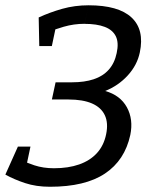

<svg xmlns="http://www.w3.org/2000/svg" viewBox="-66 -630 568 726"><path d="M123 76.2 138 6.2Q192.3 6.2 233.3 -8.2Q274.3 -22.5 300.4 -51Q326.5 -79.5 335.3 -122.2Q344.2 -165 330.3 -194.4Q316.5 -223.8 281.9 -238.8Q247.3 -253.8 193 -253.8L207 -318.8Q253.3 -318.8 288.2 -330.3Q323.2 -341.8 345.2 -366.5Q367.3 -391.2 375.2 -429.3Q383.8 -468.5 372 -492.7Q360.2 -516.8 330.2 -528.3Q300.2 -539.8 253.8 -539.8L269 -610Q382 -610 431.3 -563.9Q480.7 -517.8 462.7 -431.8Q452.7 -383.8 417.2 -344.9Q381.7 -306 331.7 -286Q388.7 -270 413.8 -224.3Q438.8 -178.7 426.7 -119.7Q405.8 -23.7 330.9 26.2Q256 76.2 123 76.2ZM123 76.2Q70.7 76.2 29.1 62.4Q-12.5 48.7 -45.7 30.2L-3.5 -31.8Q30.3 -16 64 -4.9Q97.7 6.2 138 6.2ZM130.2 -253.8 144.2 -318.8H207L193 -253.8ZM96.2 -502 80.3 -564Q122.2 -583.3 169.4 -596.7Q216.7 -610 269 -610L253.8 -540Q213.5 -540 175 -528.9Q136.5 -517.8 96.2 -502ZM130 -455.7H82.5L80.3 -564H152.8ZM49.2 -75.7 26.8 30.2H-45.7L1.7 -75.7Z"/></svg>

Font: Epunda Slab Light
Style: Italic
Weight: 300
Italic angle: -12°
Designer: Simon Atzbach
Foundry: typofactur
Version: Version 1.102